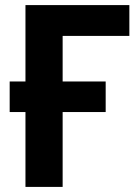

<svg xmlns="http://www.w3.org/2000/svg" viewBox="-20 -734 545 754"><path d="M488 -714V-593H226V-414H395V-294H226V0H80V-294H18V-414H80V-714Z"/></svg>

Font: Noto Sans SemiCondensed
Style: Bold
Weight: 700
Width: 4
Designer: Monotype Design Team
Foundry: Monotype Imaging Inc.
Version: Version 2.013; ttfautohint (v1.8.4.7-5d5b)